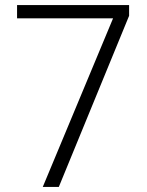

<svg xmlns="http://www.w3.org/2000/svg" viewBox="-20 -734 577 754"><path d="M148 0 424 -662H47V-714H487V-672L211 0Z"/></svg>

Font: Noto Sans Display Light
Style: Regular
Weight: 300
Designer: Monotype Design Team
Foundry: Monotype Imaging Inc.
Version: Version 2.003